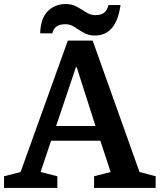

<svg xmlns="http://www.w3.org/2000/svg" viewBox="-33 -931 791 951"><path d="M515 -79 464 -234H220L168 -79L251 -58V0H-13V-58L69 -79L303 -730H426L658 -79L738 -58V0H433V-58ZM343 -598 245 -307H440L347 -598ZM166 -766Q168 -839 203 -875Q238 -911 293 -911Q319 -911 337.5 -902.5Q356 -894 372 -883.5Q388 -873 404 -864.5Q420 -856 439 -856Q469 -856 484 -869Q499 -882 504 -906H564Q543 -755 437 -755Q412 -755 393 -763.5Q374 -772 358 -783Q342 -794 326.5 -802.5Q311 -811 291 -811Q261 -811 246 -799Q231 -787 226 -766Z"/></svg>

Font: Domine
Style: Bold
Weight: 700
Designer: Pablo Impallari, Rodrigo Fuenzalida, Brenda Gallo
Foundry: Pablo Impallari, Rodrigo Fuenzalida, Brenda Gallo
Version: Version 2.000